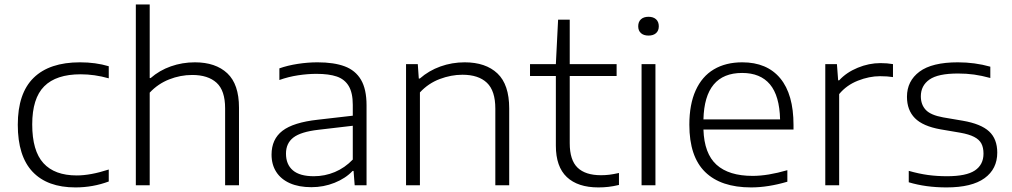

<svg xmlns="http://www.w3.org/2000/svg" viewBox="-20 -828 4522 858"><path d="M59.5 -270.5Q59.5 -411 130.2 -480.2Q201 -549.5 337.5 -549.5Q407.5 -549.5 466 -532V-478Q402.5 -496 340.5 -496Q231 -496 177.5 -442.2Q124 -388.5 124 -272Q124 -154 174 -99Q224 -44 323 -44Q384.5 -44 466 -70.5V-17Q395 9.5 317 9.5Q192 9.5 125.8 -60.2Q59.5 -130 59.5 -270.5Z M587 -808H649V-479H653Q692.5 -513.5 743.5 -531.5Q794.5 -549.5 851 -549.5Q943.5 -549.5 995.8 -500.5Q1048 -451.5 1048 -347V0H986V-344Q986 -423.5 947.8 -458.2Q909.5 -493 839 -493Q786 -493 736 -473.2Q686 -453.5 649 -414V0H587Z M1618 -357.5V0H1565L1560 -64H1555.5Q1524.5 -31 1475.2 -11.2Q1426 8.5 1371.5 8.5Q1315.5 8.5 1275.5 -9.2Q1235.5 -27 1214.5 -59.8Q1193.5 -92.5 1193.5 -137Q1193.5 -206 1242.2 -243.5Q1291 -281 1400 -293L1556.5 -311V-359.5Q1556.5 -413.5 1538.2 -443.8Q1520 -474 1485 -486Q1450 -498 1394 -498Q1355 -498 1312 -491.5Q1269 -485 1228.5 -470.5V-522.5Q1265 -535.5 1310.2 -542.5Q1355.5 -549.5 1399 -549.5Q1472.5 -549.5 1520.5 -531.5Q1568.5 -513.5 1593.2 -471.5Q1618 -429.5 1618 -357.5ZM1556.5 -115V-266L1402.5 -248Q1324.5 -239 1291.2 -213.5Q1258 -188 1258 -141.5Q1258 -93 1288.8 -66.8Q1319.5 -40.5 1382.5 -40.5Q1431.5 -40.5 1476.2 -59.2Q1521 -78 1556.5 -115Z M1794.5 -541.5H1847L1851.5 -477H1856Q1896.5 -512.5 1948.2 -531Q2000 -549.5 2056.5 -549.5Q2150.5 -549.5 2203 -499.8Q2255.5 -450 2255.5 -343.5V0H2193.5V-342.5Q2193.5 -422.5 2155.8 -458.2Q2118 -494 2046.5 -494Q1996 -494 1945 -474.8Q1894 -455.5 1856.5 -415V0H1794.5Z M2746 -55V-1.5Q2720.5 4.5 2699.2 7Q2678 9.5 2654 9.5Q2562 9.5 2513 -36.8Q2464 -83 2464 -177V-488.5H2348.5V-541.5H2464L2474 -740H2526V-541.5H2735.5V-488.5H2526V-188Q2526 -112.5 2561 -78.8Q2596 -45 2665.5 -45Q2684.5 -45 2703 -47.2Q2721.5 -49.5 2746 -55Z M2847 0V-541.5H2909V0ZM2832 -710.5Q2832 -730.5 2844.2 -741.8Q2856.5 -753 2878 -753Q2899.5 -753 2911.8 -741.8Q2924 -730.5 2924 -710.5Q2924 -691 2911.8 -680Q2899.5 -669 2878 -669Q2856.5 -669 2844.2 -680Q2832 -691 2832 -710.5Z M3526 -249H3123.5Q3127 -141.5 3182 -91.8Q3237 -42 3343.5 -42Q3411 -42 3498.5 -67.5V-16Q3412 9.5 3336.5 9.5Q3201.5 9.5 3131 -59.5Q3060.5 -128.5 3060.5 -270.5Q3060.5 -361.5 3088.8 -424Q3117 -486.5 3170 -518Q3223 -549.5 3297 -549.5Q3407.5 -549.5 3466.8 -478Q3526 -406.5 3526 -269.5ZM3123.5 -294.5H3466Q3463.5 -400 3420.8 -451Q3378 -502 3296.5 -502Q3128.5 -502 3123.5 -294.5Z M3668 -541.5H3720L3725.5 -469H3730Q3762.5 -504.5 3812.8 -525.2Q3863 -546 3914.5 -546Q3945 -546 3970.5 -541.5V-483.5Q3946 -487.5 3912.5 -487.5Q3864.5 -487.5 3813.8 -467.5Q3763 -447.5 3730 -407.5V0H3668Z M4041 -13.5V-64.5Q4086.5 -51.5 4126.8 -46Q4167 -40.5 4212 -40.5Q4298 -40.5 4336.5 -66.2Q4375 -92 4375 -141.5Q4375 -168.5 4365.5 -186.5Q4356 -204.5 4333.2 -216.2Q4310.5 -228 4271 -235L4183 -250Q4104 -264 4068.5 -300Q4033 -336 4033 -395.5Q4033 -466 4089 -507.8Q4145 -549.5 4260.5 -549.5Q4336.5 -549.5 4405.5 -530V-479.5Q4367 -490 4333 -494.8Q4299 -499.5 4261 -499.5Q4172 -499.5 4133.5 -472.5Q4095 -445.5 4095 -397.5Q4095 -360.5 4117 -337Q4139 -313.5 4194.5 -303.5L4282.5 -288.5Q4363.5 -274.5 4400 -240.8Q4436.5 -207 4436.5 -146Q4436.5 -73 4379.8 -31.8Q4323 9.5 4210 9.5Q4117 9.5 4041 -13.5Z"/></svg>

Font: Encode Sans Expanded Light
Style: Regular
Weight: 300
Width: 7
Designer: Multiple Designers
Foundry: Impallari Type
Version: Version 2.000